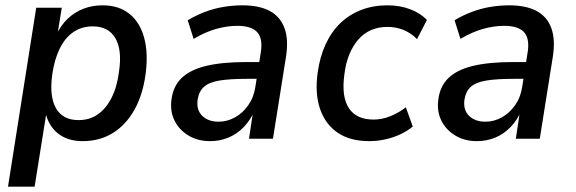

<svg xmlns="http://www.w3.org/2000/svg" viewBox="-20 -521 2162 721"><path d="M10 180 116 -492H212L195 -387H190Q208 -426 234.5 -451Q261 -476 294 -488.5Q327 -501 365 -501Q426 -501 465.5 -469.5Q505 -438 521 -380.5Q537 -323 527 -245Q517 -167 485.5 -110Q454 -53 404.5 -22Q355 9 290 9Q234 9 197.5 -20Q161 -49 150 -102H155L110 180ZM275 -70Q317 -70 348 -92Q379 -114 399.5 -155Q420 -196 427 -253Q439 -334 413 -378Q387 -422 328 -422Q287 -422 255.5 -400.5Q224 -379 204 -338Q184 -297 176 -240Q165 -158 190.5 -114Q216 -70 275 -70Z M769 9Q722 9 687 -12.5Q652 -34 635 -69Q618 -104 624 -147Q630 -197 662 -228Q694 -259 754 -273.5Q814 -288 905 -288H967L958 -225H907Q843 -225 804 -218.5Q765 -212 746 -195Q727 -178 722 -146Q717 -108 739.5 -86Q762 -64 801 -64Q833 -64 862 -80Q891 -96 912 -125.5Q933 -155 939 -195L959 -322Q968 -375 946.5 -399.5Q925 -424 871 -424Q833 -424 792 -412.5Q751 -401 707 -375L685 -445Q715 -463 749 -476Q783 -489 819 -495Q855 -501 890 -501Q954 -501 993.5 -479.5Q1033 -458 1048.5 -415Q1064 -372 1054 -308L1005 0H915L931 -106H936Q920 -69 894.5 -43Q869 -17 837 -4Q805 9 769 9Z M1367 9Q1294 9 1247.5 -23Q1201 -55 1181.5 -113Q1162 -171 1173 -249Q1181 -307 1202.5 -354Q1224 -401 1257.5 -433.5Q1291 -466 1336 -483.5Q1381 -501 1435 -501Q1482 -501 1521 -486Q1560 -471 1583 -446L1546 -374Q1525 -396 1496.5 -408Q1468 -420 1435 -420Q1401 -420 1373.5 -408Q1346 -396 1325.5 -372.5Q1305 -349 1291.5 -316Q1278 -283 1273 -240Q1262 -158 1290 -115Q1318 -72 1383 -72Q1414 -72 1445.5 -84.5Q1477 -97 1504 -118L1530 -46Q1510 -29 1483 -16.5Q1456 -4 1426.5 2.5Q1397 9 1367 9Z M1771 9Q1724 9 1689 -12.5Q1654 -34 1637 -69Q1620 -104 1626 -147Q1632 -197 1664 -228Q1696 -259 1756 -273.5Q1816 -288 1907 -288H1969L1960 -225H1909Q1845 -225 1806 -218.5Q1767 -212 1748 -195Q1729 -178 1724 -146Q1719 -108 1741.5 -86Q1764 -64 1803 -64Q1835 -64 1864 -80Q1893 -96 1914 -125.5Q1935 -155 1941 -195L1961 -322Q1970 -375 1948.5 -399.5Q1927 -424 1873 -424Q1835 -424 1794 -412.5Q1753 -401 1709 -375L1687 -445Q1717 -463 1751 -476Q1785 -489 1821 -495Q1857 -501 1892 -501Q1956 -501 1995.5 -479.5Q2035 -458 2050.5 -415Q2066 -372 2056 -308L2007 0H1917L1933 -106H1938Q1922 -69 1896.5 -43Q1871 -17 1839 -4Q1807 9 1771 9Z"/></svg>

Font: Nunito Sans 10pt SemiCondensed SemiBold
Style: Italic
Weight: 600
Width: 4
Italic angle: -9°
Designer: Vernon Adams
Foundry: Vernon Adams
Version: Version 3.101;gftools[0.9.27]